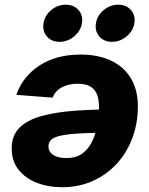

<svg xmlns="http://www.w3.org/2000/svg" viewBox="-20 -781 630 810"><path d="M320.3 -550.8Q396.5 -550.8 451.7 -523.7Q506.8 -496.6 535.4 -445.1Q564 -393.6 561.5 -319.8Q559.6 -252.4 536.1 -192.9Q512.7 -133.3 470.5 -88.1Q428.2 -43 370.4 -17.1Q312.5 8.8 242.2 8.8Q182.6 8.8 134.3 -10.3Q85.9 -29.3 57.6 -65.9Q29.3 -102.5 29.3 -154.8Q29.3 -208.5 61.5 -241.5Q93.8 -274.4 155.3 -291.5Q216.8 -308.6 304.4 -314.5Q392.1 -320.3 503.4 -320.3L486.8 -221.7Q391.6 -221.7 332.3 -219Q272.9 -216.3 240.7 -209.7Q208.5 -203.1 196.5 -192.1Q184.6 -181.2 184.6 -163.6Q184.6 -140.6 204.3 -127.4Q224.1 -114.3 260.3 -114.3Q304.2 -114.3 331.1 -136.2Q357.9 -158.2 372.1 -191.4Q386.2 -224.6 391.4 -260.3Q396.5 -295.9 397.5 -323.7Q398.4 -354 391.1 -377.4Q383.8 -400.9 364 -414.3Q344.2 -427.7 307.1 -427.7Q268.6 -427.7 240.5 -412.4Q212.4 -397 202.1 -369.1L48.8 -380.9Q75.2 -457.5 146 -504.2Q216.8 -550.8 320.3 -550.8ZM452.6 -604.5Q418.5 -604.5 398.9 -627.4Q379.4 -650.4 384.8 -683.1Q390.1 -715.8 417.5 -738.5Q444.8 -761.2 478.5 -761.2Q512.7 -761.2 532.5 -738.5Q552.2 -715.8 546.9 -683.1Q541.5 -650.4 513.9 -627.4Q486.3 -604.5 452.6 -604.5ZM231.4 -604.5Q197.3 -604.5 177.7 -627.4Q158.2 -650.4 163.6 -683.1Q168.9 -715.8 196 -738.5Q223.1 -761.2 257.3 -761.2Q291.5 -761.2 311.3 -738.5Q331.1 -715.8 325.7 -683.1Q320.3 -650.4 292.7 -627.4Q265.1 -604.5 231.4 -604.5Z"/></svg>

Font: Inter 18pt ExtraBold
Style: Italic
Weight: 800
Italic angle: -9.3988°
Designer: Rasmus Andersson
Foundry: rsms
Version: Version 4.001;git-66647c0bb